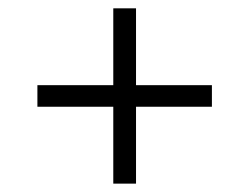

<svg xmlns="http://www.w3.org/2000/svg" viewBox="-20 -477 599 461"><path d="M306.6 -272.5H488.8V-220.7H306.6V-36.1H252V-220.7H69.8V-272.5H252V-457H306.6Z"/></svg>

Font: Kurinto Seri
Style: Regular
Weight: 400
Designer: Kurinto was developed by Clint Goss from a range of fonts that are compatible with the SIL Open Font License Version 1.1
Foundry: Clinton F. Goss
Version: Version 2.196; July 25, 2020